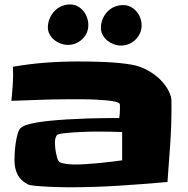

<svg xmlns="http://www.w3.org/2000/svg" viewBox="-20 -919 832 848"><path d="M737.3 -440.4Q737.3 -358.4 731.4 -277.3Q725.6 -196.3 719.7 -115.2Q610.4 -105.5 502 -98.6Q393.6 -91.8 284.2 -91.8Q274.4 -91.8 248 -92.3Q221.7 -92.8 192.4 -94.2Q163.1 -95.7 136.7 -98.1Q110.4 -100.6 101.6 -105.5Q69.3 -123 56.6 -149.9Q43.9 -176.8 43.9 -210.9Q43.9 -222.7 44.9 -242.2Q45.9 -261.7 48.8 -283.2Q51.8 -304.7 56.6 -323.2Q61.5 -341.8 68.4 -350.6Q77.1 -362.3 108.4 -370.6Q139.6 -378.9 183.1 -383.8Q226.6 -388.7 276.9 -391.6Q327.1 -394.5 373 -396Q418.9 -397.5 455.1 -397.5Q491.2 -397.5 506.8 -397.5Q509.8 -418.9 509.8 -439.5Q509.8 -441.4 509.8 -449.7Q509.8 -458 508.8 -460Q505.9 -465.8 490.2 -469.7Q474.6 -473.6 451.7 -475.6Q428.7 -477.5 401.9 -479Q375 -480.5 349.6 -480.5Q324.2 -480.5 304.7 -480.5Q285.2 -480.5 276.4 -480.5Q214.8 -480.5 153.3 -478Q91.8 -475.6 30.3 -473.6Q34.2 -510.7 36.6 -548.8Q39.1 -586.9 37.1 -624Q108.4 -636.7 180.2 -642.1Q252 -647.5 325.2 -647.5Q351.6 -647.5 382.8 -647Q414.1 -646.5 445.3 -645Q476.6 -643.6 507.3 -640.6Q538.1 -637.7 564.5 -632.8Q591.8 -627.9 618.7 -615.2Q645.5 -602.5 668.9 -584Q692.4 -565.4 710 -541.5Q727.5 -517.6 735.4 -490.2Q736.3 -487.3 736.8 -480.5Q737.3 -473.6 737.3 -465.3Q737.3 -457 737.3 -450.2Q737.3 -443.4 737.3 -440.4ZM519.5 -210.9V-335.9Q491.2 -336.9 462.9 -337.4Q434.6 -337.9 406.2 -337.9Q400.4 -337.9 373.5 -337.4Q346.7 -336.9 315.9 -335Q285.2 -333 259.8 -330.1Q234.4 -327.1 230.5 -321.3Q225.6 -313.5 224.1 -305.2Q222.7 -296.9 222.7 -288.1Q222.7 -281.2 223.6 -269.5Q224.6 -257.8 227.1 -245.1Q229.5 -232.4 232.4 -221.7Q235.4 -210.9 240.2 -206.1Q244.1 -201.2 253.4 -198.7Q262.7 -196.3 273.4 -194.8Q284.2 -193.4 294.9 -192.9Q305.7 -192.4 311.5 -192.4Q335 -192.4 361.8 -194.3Q388.7 -196.3 416.5 -198.7Q444.3 -201.2 470.7 -204.6Q497.1 -208 519.5 -210.9ZM605.5 -806.6Q605.5 -788.1 598.1 -772Q590.8 -755.9 578.1 -743.7Q565.4 -731.4 549.3 -724.6Q533.2 -717.8 514.6 -717.8Q498 -717.8 482.4 -723.6Q466.8 -729.5 454.1 -739.7Q441.4 -750 433.6 -764.6Q425.8 -779.3 425.8 -795.9Q425.8 -816.4 433.1 -834.5Q440.4 -852.5 453.6 -866.7Q466.8 -880.9 484.9 -888.7Q502.9 -896.5 524.4 -896.5Q542 -896.5 557.1 -888.7Q572.3 -880.9 583 -868.2Q593.8 -855.5 599.6 -839.4Q605.5 -823.2 605.5 -806.6ZM370.1 -808.6Q370.1 -771.5 343.3 -746.1Q316.4 -720.7 279.3 -720.7Q263.7 -720.7 248 -726.6Q232.4 -732.4 219.7 -742.7Q207 -752.9 199.2 -767.1Q191.4 -781.2 191.4 -797.9Q191.4 -818.4 199.2 -836.9Q207 -855.5 220.2 -869.6Q233.4 -883.8 251.5 -891.6Q269.5 -899.4 290 -899.4Q307.6 -899.4 322.3 -891.6Q336.9 -883.8 347.7 -871.1Q358.4 -858.4 364.3 -841.8Q370.1 -825.2 370.1 -808.6Z"/></svg>

Font: Slackey
Style: Regular
Weight: 400
Designer: Squid
Foundry: Font Diner, Inc DBA Sideshow
Version: Version 1.000